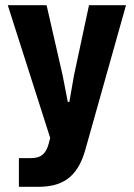

<svg xmlns="http://www.w3.org/2000/svg" viewBox="-20 -555 518 742"><path d="M53 167H126C213 167 278 138 310 23L467 -535H324L266 -264L248 -161H242L222 -264L160 -535H10L174 -22L168 1C157 41 137 56 100 56H53Z"/></svg>

Font: Mona Sans SemiCondensed
Style: Bold
Weight: 700
Width: 4
Designer: Deni Anggara
Foundry: GitHub
Version: Version 2.000